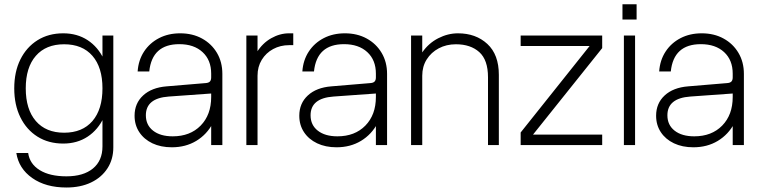

<svg xmlns="http://www.w3.org/2000/svg" viewBox="-20 -662 3469 876"><path d="M97.5 -259Q97.5 -163 143.5 -109.8Q189.5 -56.5 272.5 -56.5Q356 -56.5 401.8 -109.8Q447.5 -163 447.5 -259Q447.5 -354.5 401.8 -407.2Q356 -460 272.5 -460Q189.5 -460 143.5 -407.2Q97.5 -354.5 97.5 -259ZM480.5 -259Q480.5 -183.5 454 -126.8Q427.5 -70 379.8 -38.5Q332 -7 268.5 -7Q201.5 -7 151.2 -38.5Q101 -70 73 -126.8Q45 -183.5 45 -259Q45 -334.5 73 -390.8Q101 -447 151.2 -478.5Q201.5 -510 268.5 -510Q332 -510 379.8 -478.8Q427.5 -447.5 454 -391.2Q480.5 -335 480.5 -259ZM497 -500V10.5Q497 65 470.2 106.2Q443.5 147.5 395.5 170.5Q347.5 193.5 283 193.5Q188.5 193.5 127 150.2Q65.5 107 54.5 36H108.5Q115.5 86 161.2 114.2Q207 142.5 283 142.5Q360.5 142.5 404 106.8Q447.5 71 447.5 6V-500Z M994.5 -325Q994.5 -379 969.8 -420.8Q945 -462.5 901.8 -486.2Q858.5 -510 802 -510Q748 -510 705.5 -488Q663 -466 637.2 -426.8Q611.5 -387.5 608 -336H661Q674 -460.5 798 -460.5Q865 -460.5 904.2 -424.2Q943.5 -388 943.5 -326V0H994.5ZM978.5 -219.5H943.5Q943.5 -138 895.5 -89Q847.5 -40 768 -40Q711.5 -40 678.5 -65.8Q645.5 -91.5 645.5 -136Q645.5 -214 750 -221.5L945.5 -235.5L943.5 -309Q943.5 -296.5 937.8 -290.2Q932 -284 919 -283L740 -268Q672 -262.5 633 -226.5Q594 -190.5 594 -134Q594 -91.5 615.5 -59Q637 -26.5 675.2 -8.2Q713.5 10 764 10Q827 10 875.5 -19.2Q924 -48.5 951.2 -100.2Q978.5 -152 978.5 -219.5Z M1318 -456V-510H1298.5Q1257 -510 1217.2 -487.5Q1177.5 -465 1151.5 -423Q1125.5 -381 1125.5 -322.5L1155 -316.5Q1155 -357.5 1174.2 -389Q1193.5 -420.5 1226.2 -438.2Q1259 -456 1299.5 -456ZM1104 -500V0H1155V-500Z M1746 -325Q1746 -379 1721.2 -420.8Q1696.5 -462.5 1653.2 -486.2Q1610 -510 1553.5 -510Q1499.5 -510 1457 -488Q1414.5 -466 1388.8 -426.8Q1363 -387.5 1359.5 -336H1412.5Q1425.5 -460.5 1549.5 -460.5Q1616.5 -460.5 1655.8 -424.2Q1695 -388 1695 -326V0H1746ZM1730 -219.5H1695Q1695 -138 1647 -89Q1599 -40 1519.5 -40Q1463 -40 1430 -65.8Q1397 -91.5 1397 -136Q1397 -214 1501.5 -221.5L1697 -235.5L1695 -309Q1695 -296.5 1689.2 -290.2Q1683.5 -284 1670.5 -283L1491.5 -268Q1423.5 -262.5 1384.5 -226.5Q1345.5 -190.5 1345.5 -134Q1345.5 -91.5 1367 -59Q1388.5 -26.5 1426.8 -8.2Q1465 10 1515.5 10Q1578.5 10 1627 -19.2Q1675.5 -48.5 1702.8 -100.2Q1730 -152 1730 -219.5Z M2206.5 -309.5V0H2256V-320.5Q2256 -413 2203.5 -461.5Q2151 -510 2069.5 -510Q2023.5 -510 1979.5 -487.5Q1935.5 -465 1906.5 -423Q1877.5 -381 1877 -322.5L1906.5 -316.5Q1906.5 -358.5 1926.8 -390.8Q1947 -423 1981.8 -441.5Q2016.5 -460 2060 -460Q2127 -460 2166.8 -424.2Q2206.5 -388.5 2206.5 -309.5ZM1855.5 -500V0H1906.5V-500Z M2355.5 -500V-452H2670L2355.5 -57.5V0H2727.5V-48H2412L2727.5 -442.5V-500Z M2820 -642.5V-573H2884.5V-642.5ZM2826.5 -500V0H2877.5V-500Z M3374 -325Q3374 -379 3349.2 -420.8Q3324.5 -462.5 3281.2 -486.2Q3238 -510 3181.5 -510Q3127.5 -510 3085 -488Q3042.5 -466 3016.8 -426.8Q2991 -387.5 2987.5 -336H3040.5Q3053.5 -460.5 3177.5 -460.5Q3244.5 -460.5 3283.8 -424.2Q3323 -388 3323 -326V0H3374ZM3358 -219.5H3323Q3323 -138 3275 -89Q3227 -40 3147.5 -40Q3091 -40 3058 -65.8Q3025 -91.5 3025 -136Q3025 -214 3129.5 -221.5L3325 -235.5L3323 -309Q3323 -296.5 3317.2 -290.2Q3311.5 -284 3298.5 -283L3119.5 -268Q3051.5 -262.5 3012.5 -226.5Q2973.5 -190.5 2973.5 -134Q2973.5 -91.5 2995 -59Q3016.5 -26.5 3054.8 -8.2Q3093 10 3143.5 10Q3206.5 10 3255 -19.2Q3303.5 -48.5 3330.8 -100.2Q3358 -152 3358 -219.5Z"/></svg>

Font: Overused Grotesk Light
Style: Regular
Weight: 300
Designer: RandomMaerks
Version: Version 0.005